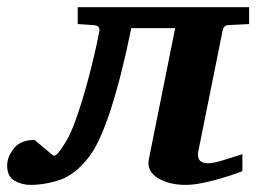

<svg xmlns="http://www.w3.org/2000/svg" viewBox="-79 -502 718 534"><path d="M4.9 12.2Q-17.6 12.2 -38.3 0.7Q-59.1 -10.7 -59.1 -42Q-59.1 -65.4 -40.5 -89.1Q-22 -112.8 17.1 -112.8L69.8 -68.8Q76.2 -68.8 82.8 -76.7Q89.4 -84.5 94.5 -92.8Q99.6 -101.1 101.1 -103Q116.7 -126 133.8 -174.8Q150.9 -223.6 167.5 -286.1Q184.1 -348.6 196.8 -412.1Q201.2 -430.7 182.1 -432.1L137.2 -435.1V-481.9H613.8V-435.1L554.2 -432.1Q542.5 -430.7 540 -416L473.1 -84Q464.8 -47.9 500 -47.9Q513.7 -47.9 539.6 -55.7Q565.4 -63.5 595.2 -73.2V-25.9Q595.2 -25.9 579.3 -20Q563.5 -14.2 538.8 -6.8Q514.2 0.5 487.1 6.3Q460 12.2 437 12.2Q390.6 12.2 359.6 -7.1Q328.6 -26.4 335 -59.1L408.2 -423.8H286.1Q258.3 -287.1 228.3 -195.3Q198.2 -103.5 168 -64.9Q129.9 -16.1 88.4 -2Q46.9 12.2 4.9 12.2Z"/></svg>

Font: Charis
Style: Bold Italic
Weight: 700
Italic angle: -11°
Designer: Walt Agee, Miriam Martin, Annie Olsen, Victor Gaultney, Lorna Priest, Alan Ward, Bob Hallissy, Martin Hosken, Sharon Cor
Foundry: SIL Global
Version: Version 7.000